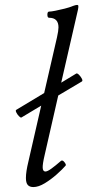

<svg xmlns="http://www.w3.org/2000/svg" viewBox="-20 -745 354 778"><path d="M115 13Q100 13 92.5 4.5Q85 -4 85 -24Q85 -49 95 -90L147 -317L67 -269Q64 -267 57 -274Q50 -281 46 -289.5Q42 -298 46 -300L159 -368L211 -594Q217 -621 217 -634Q217 -673 179 -673Q172 -673 172 -685.5Q172 -698 179 -698Q187 -698 204.5 -701.5Q222 -705 242 -710Q262 -715 276 -721Q287 -725 292 -725Q297 -725 297.5 -721Q298 -717 296 -706L228 -410L289 -447Q293 -449 300 -442Q307 -435 311.5 -426.5Q316 -418 312 -415L216 -358L161 -117Q152 -79 153 -64.5Q154 -50 164 -50Q172 -50 188 -61.5Q204 -73 227 -93Q233 -98 241 -88Q249 -78 246 -74Q233 -59 210 -38.5Q187 -18 161.5 -2.5Q136 13 115 13Z"/></svg>

Font: Junicode
Style: Italic
Weight: 400
Italic angle: -11°
Designer: Peter S. Baker
Version: Version 2.100; ttfautohint (v1.8.4)